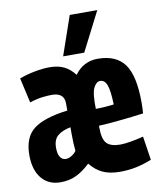

<svg xmlns="http://www.w3.org/2000/svg" viewBox="-88 -859 789 940"><g transform="rotate(-10 306.5 -389.5)"><path d="M137 10Q78 10 43.5 -31.5Q9 -73 9 -147Q9 -236 61.5 -276Q114 -316 230 -330V-366Q230 -419 168 -419Q151 -419 123 -416Q95 -413 58 -401L30 -525Q64 -538 105.5 -546Q147 -554 180 -554Q223 -554 252.5 -539.5Q282 -525 305 -495H306Q349 -554 420 -554Q512 -554 553.5 -496.5Q595 -439 595 -306Q595 -294 594.5 -278.5Q594 -263 593 -252Q571 -249 534 -244.5Q497 -240 454 -236Q411 -232 370 -230Q369 -225 370 -219Q370 -162 390.5 -141.5Q411 -121 457 -121Q478 -121 510 -126.5Q542 -132 573 -140L591 -22Q552 -6 513.5 2Q475 10 433 10Q382 10 347.5 -6Q313 -22 286 -56H285Q250 -23 215.5 -6.5Q181 10 137 10ZM369 -314Q392 -314 419 -316Q446 -318 459 -320Q457 -389 446.5 -417Q436 -445 413 -445Q394 -445 380.5 -418Q367 -391 369 -314ZM182 -98Q196 -98 211 -107Q226 -116 235 -129Q233 -146 232 -167.5Q231 -189 231 -213Q231 -221 231 -230Q231 -239 231 -247Q190 -239 167 -220Q144 -201 144 -160Q144 -129 154.5 -113.5Q165 -98 182 -98ZM256 -595 323 -789H460L361 -595Z"/></g></svg>

Font: Georama Condensed
Style: Bold
Weight: 700
Width: 3
Designer: Jean-Baptiste Levee
Foundry: Production Type
Version: Version 1.000